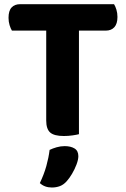

<svg xmlns="http://www.w3.org/2000/svg" viewBox="-20 -626 588 894"><path d="M203.2 -483.5 202 -606.5H511Q517.1 -597.2 522 -581.3Q526.9 -565.5 526.9 -547.1Q526.9 -515.2 512.4 -499.3Q498 -483.5 473.1 -483.5ZM343.6 -606.5 344.8 -483.5H35.5Q29.5 -493.1 24.6 -508.9Q19.7 -524.8 19.7 -543.1Q19.7 -576.1 34.1 -591.3Q48.6 -606.5 73.5 -606.5ZM195.2 -510.5H347.6V-1.2Q338 1.5 318 4.4Q298 7.3 277.2 7.3Q232.4 7.3 213.8 -8.9Q195.2 -25.2 195.2 -64.7ZM290.7 217.7Q276.6 233.8 259.2 240.5Q241.7 247.1 221.6 247.1Q187.6 247.1 165.5 226.5Q184.8 186.2 195.7 147.3Q206.5 108.4 211 72Q225.4 65 243.7 59.7Q262.1 54.4 281.2 54.4Q309.4 54.4 327.1 65.3Q344.8 76.2 344.8 101.1Q344.8 117.1 336.3 139.8Q327.8 162.4 315.4 183.3Q303 204.2 290.7 217.7Z"/></svg>

Font: Baloo Paaji 2
Style: Regular
Weight: 400
Designer: Shuchita Grover, Noopur Datye and Ek Type
Foundry: Ek Type
Version: Version 1.700